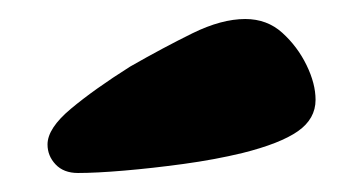

<svg xmlns="http://www.w3.org/2000/svg" viewBox="-20 -825 382 202"><path d="M30 -673Q30 -690 54.5 -710.5Q79 -731 117 -755Q152 -775 182.5 -790Q213 -805 238 -805Q261 -805 277 -790.5Q293 -776 302.5 -756.5Q312 -737 312 -720Q312 -700 293.5 -687Q275 -674 235 -664Q206 -657 173 -652.5Q140 -648 110.5 -645.5Q81 -643 62 -643Q47 -643 38.5 -652Q30 -661 30 -673Z"/></svg>

Font: DynaPuff SemiBold
Style: Regular
Weight: 600
Designer: Toshi Omagari, Jennifer Daniel
Foundry: Google Fonts
Version: Version 2.000